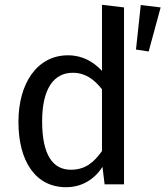

<svg xmlns="http://www.w3.org/2000/svg" viewBox="-20 -770 691 802"><path d="M276 -61C200 -61 156 -124 156 -263C156 -400 205 -466 284 -466C336 -466 373 -439 406 -397V-139C371 -90 335 -61 276 -61ZM568 -749 548 -563 601 -555 651 -739ZM406 -474C371 -511 326 -539 264 -539C135 -539 57 -422 57 -261C57 -97 128 12 256 12C321 12 374 -20 408 -73L417 0H498V-739L406 -750Z"/></svg>

Font: Fira Math
Style: Regular
Weight: 400
Designer: Xiangdong Zeng
Foundry: Xiangdong Zeng
Version: Version 0.3.4